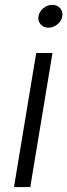

<svg xmlns="http://www.w3.org/2000/svg" viewBox="-20 -757 273 777"><path d="M36.6 0 126.5 -542.5H192.4L102.5 0ZM176.3 -645Q156.2 -645 144.5 -658.4Q132.8 -671.9 135.7 -690.9Q139.2 -710.4 155.5 -723.9Q171.9 -737.3 191.4 -737.3Q211.4 -737.3 223.4 -723.9Q235.4 -710.4 231.9 -690.9Q229 -671.9 212.4 -658.4Q195.8 -645 176.3 -645Z"/></svg>

Font: Inter 16pt Light
Style: Italic
Weight: 300
Italic angle: -9.3988°
Version: Version 4.001;git-66647c0bb